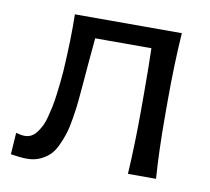

<svg xmlns="http://www.w3.org/2000/svg" viewBox="-63 -566 705 644"><g transform="rotate(10 290.0 -243.5)"><path d="M499 -269V-219.2Q499 -93.8 505.9 0H410.2Q416.5 -106.4 416.5 -219.2V-269Q416.5 -363.8 414.6 -428.7H223.1Q214.8 -339.4 209.5 -272.9Q206.5 -235.4 203.9 -209.7Q201.2 -184.1 196 -152.1Q190.9 -120.1 184.3 -98.9Q177.7 -77.6 167.2 -55.4Q156.7 -33.2 143.1 -20.5Q129.4 -7.8 110.4 0.5Q91.3 8.8 67.4 8.8Q46.4 8.8 12.2 3.4L17.1 -70.3Q35.6 -65.4 46.9 -65.4Q59.1 -65.4 69.3 -70.8Q79.6 -76.2 87.6 -87.2Q95.7 -98.1 102.1 -110.8Q108.4 -123.5 113.3 -142.6Q118.2 -161.6 121.8 -178.5Q125.5 -195.3 128.4 -219Q131.3 -242.7 133.3 -259.8Q135.3 -276.9 137.2 -301.8Q144 -415.5 142.1 -496.1H506.3Q499 -386.2 499 -269Z"/></g></svg>

Font: Commissioner Flair
Style: Regular
Weight: 400
Designer: Kostas Bartsokas
Foundry: Kostas Bartsokas
Version: Version 1.000